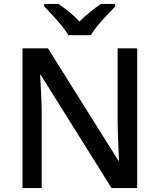

<svg xmlns="http://www.w3.org/2000/svg" viewBox="-20 -961 816 981"><path d="M681 0H550L189 -577H185Q187 -537 190 -485.5Q193 -434 193 -380V0H95V-714H225L585 -140H588Q587 -161 585.5 -193Q584 -225 583 -261.5Q582 -298 581 -330V-714H681ZM330 -781Q316 -804 294 -831Q272 -858 248 -883.5Q224 -909 206 -928V-941H278Q304 -924 332.5 -901Q361 -878 386 -851Q413 -878 441.5 -901Q470 -924 496 -941H569V-928Q551 -909 526.5 -883.5Q502 -858 479.5 -831Q457 -804 444 -781Z"/></svg>

Font: Noto Sans Kannada Medium
Style: Regular
Weight: 500
Designer: Jelle Bosma - Monotype Design Team
Foundry: Monotype Imaging Inc.
Version: Version 2.005; ttfautohint (v1.8.4.7-5d5b)